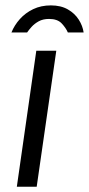

<svg xmlns="http://www.w3.org/2000/svg" viewBox="-20 -710 338 730"><path d="M44 0 118 -517H194L119.5 0ZM23.5 -586.5Q34.5 -614 55.5 -637.5Q76.5 -661 106.2 -675.2Q136 -689.5 173.5 -689.5Q211.5 -689.5 238 -674.2Q264.5 -659 279.5 -635.2Q294.5 -611.5 298 -586.5H238Q230.5 -604 214.5 -621Q198.5 -638 166.5 -638Q143.5 -638 127.2 -629Q111 -620 100.2 -608Q89.5 -596 83 -586.5Z"/></svg>

Font: Public Sans Thin Light
Style: Italic
Weight: 300
Italic angle: -8°
Version: Version 2.001